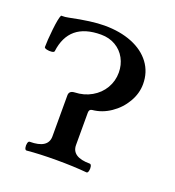

<svg xmlns="http://www.w3.org/2000/svg" viewBox="-89 -496 519 571"><g transform="rotate(20 171.0 -210.5)"><path d="M56.2 -23.9Q85 -23.9 99.6 -33.4Q114.3 -43 114.3 -62V-191.9Q114.3 -206.5 131.3 -207.5Q161.1 -208.5 184.8 -222.2Q208.5 -235.8 221.7 -258.3Q234.9 -280.8 234.9 -307.6Q234.9 -332 223.9 -352.3Q212.9 -372.6 192.9 -384.3Q172.9 -396 147 -396Q96.2 -396 68.1 -372.6Q40 -349.1 34.2 -302.7Q33.7 -298.8 25.9 -297.9Q18.1 -296.9 10.3 -298.8Q2.4 -300.8 2.4 -304.2Q2.4 -324.2 6.3 -360.8Q10.3 -397.5 15.6 -408.2Q29.3 -408.2 39.6 -410.6Q107.4 -424.8 147.5 -424.8Q196.8 -424.8 234.6 -409.7Q272.5 -394.5 293.5 -366.2Q314.5 -337.9 314.5 -300.3Q314.5 -270.5 298.3 -242.9Q282.2 -215.3 255.6 -197.3Q229 -179.2 198.7 -176.3Q193.8 -175.8 191.4 -172.9Q189 -169.9 189 -164.1V-62Q189 -43 203.4 -33.4Q217.8 -23.9 246.1 -23.9Q250.5 -23.9 252 -16.8Q253.4 -9.8 251.7 -2.9Q250 3.9 246.1 3.9Q204.1 0 150.4 0Q96.2 0 56.2 3.9Q51.8 3.9 50.3 -3.2Q48.8 -10.3 50.5 -17.1Q52.2 -23.9 56.2 -23.9Z"/></g></svg>

Font: Junicode Two Beta VF
Style: Regular
Weight: 400
Designer: Peter S. Baker
Foundry: Briery Creek Software
Version: Version 1.031 beta; ttfautohint (v1.8.1.43-b0c9)